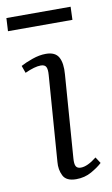

<svg xmlns="http://www.w3.org/2000/svg" viewBox="-93 -740 466 798"><g transform="rotate(-10 140.5 -341.0)"><path d="M125 -432Q127 -456 121.5 -466.5Q116 -477 99 -477Q74 -477 32 -458L21 -489Q41 -500 71 -510.5Q101 -521 128 -521Q168 -521 182 -495.5Q196 -470 192 -423L166 -74Q164 -50 169.5 -40Q175 -30 190 -30Q218 -30 257 -61L274 -35Q257 -19 228 -2.5Q199 14 163 14Q121 14 108 -12Q95 -38 98 -70ZM-7 -696H264L262 -641H-10Z"/></g></svg>

Font: Literata 36pt Light
Style: Italic
Weight: 300
Italic angle: -2°
Designer: Latin by Veronika Burian and Jose Scaglione. Greek by Irene Vlachou. Cyrillic by Vera Evstafieva
Foundry: TypeTogether
Version: Version 3.002